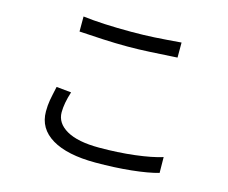

<svg xmlns="http://www.w3.org/2000/svg" viewBox="-102 -845 1203 1011"><g transform="rotate(15 500.0 -339.0)"><path d="M499 -689Q566 -689 625.5 -692.5Q685 -696 769 -703V-621L734 -619Q684 -616 621 -612.5Q558 -609 499 -609Q434 -609 365 -612.5Q296 -616 235 -620V-702Q339 -689 499 -689ZM254 -185Q254 -126 315 -91Q376 -56 492 -56Q595 -56 686 -67Q777 -78 834 -96L835 -10Q779 6 688.5 15.5Q598 25 494 25Q340 25 256.5 -25Q173 -75 173 -168Q173 -202 178 -230Q183 -258 194 -307L275 -299Q254 -234 254 -185Z"/></g></svg>

Font: Merged Yaku Han JP
Style: Regular
Weight: 400
Designer: Ryoko NISHIZUKA 西塚涼子 (kana, bopomofo & ideographs); Paul D. Hunt (Latin, Greek & Cyrillic); Sandoll Communications 산돌커뮤니
Foundry: Adobe
Version: Version 2.004